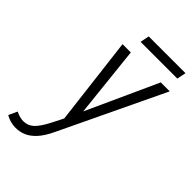

<svg xmlns="http://www.w3.org/2000/svg" viewBox="-320 -722 1001 1001"><g transform="rotate(45 181.0 -221.0)"><path d="M-73 173 -51 125Q-37 132 -23 136Q-9 140 6 140Q38 140 62.5 117.5Q87 95 115 40L146 -21L87 -510H148L190 -117L369 -510H435L164 58Q139 112 112.5 141Q86 170 58.5 181.5Q31 193 1 193Q-38 193 -73 173ZM145 -585 155 -635H426L416 -585Z"/></g></svg>

Font: Radio Canada Condensed Light
Style: Italic
Weight: 300
Width: 3
Italic angle: -12°
Designer: Charles Daoud, Etienne Aubert Bonn, Alexandre Saumier Demers, Jacques Le Bailly
Foundry: Radio-Canada
Version: Version 2.104; ttfautohint (v1.8.4.7-5d5b);gftools[0.9.28.de